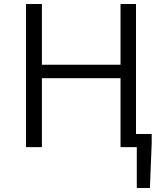

<svg xmlns="http://www.w3.org/2000/svg" viewBox="-20 -741 784 967"><path d="M669 0H587V-347H191V0H111V-721H191V-415H587V-721H665V-66H744V-20L735 206H669Z"/></svg>

Font: Nebula Sans Book
Style: Regular
Weight: 400
Designer: Paul D. Hunt for Adobe (as Source Sans)
Foundry: Nebula Entertainment & Broadcasting LLC
Version: Version 1.010